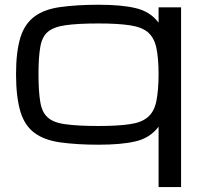

<svg xmlns="http://www.w3.org/2000/svg" viewBox="-20 -593 840 801"><path d="M641.6 -284.2Q641.6 -350.1 631.8 -396Q622.1 -438 595.7 -459.5Q570.3 -480.5 520 -487.8Q470.7 -495.1 391.1 -495.1Q303.7 -495.1 253.4 -487.8Q202.6 -480.5 178.7 -459.5Q154.8 -438.5 147.9 -396Q140.6 -354 140.6 -284.2Q140.6 -211.9 147.9 -168.5Q154.8 -124.5 178.7 -103.5Q202.6 -81.1 253.4 -74.7Q303.7 -67.4 391.1 -67.4Q470.7 -67.4 520 -74.7Q568.8 -81.1 595.7 -103.5Q622.1 -125 631.8 -168.5Q641.6 -215.8 641.6 -284.2ZM46.9 -284.2Q46.9 -377.4 65.4 -437.5Q83.5 -494.6 124.5 -524.4Q164.6 -554.2 231 -563.5Q302.2 -573.2 391.1 -573.2Q485.8 -573.2 543.9 -559.6Q606 -545.9 641.6 -498.5V-562.5H735.4V187.5H641.6V-64.5Q605.5 -16.6 543.9 -2.9Q485.8 10.7 391.1 10.7Q302.2 10.7 231 1Q164.1 -8.8 124.5 -38.1Q83.5 -67.9 65.4 -126.5Q46.9 -188 46.9 -284.2Z"/></svg>

Font: Michroma+
Style: Regular
Weight: 400
Designer: beogot
Foundry: beogot
Version: Version